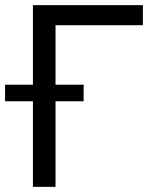

<svg xmlns="http://www.w3.org/2000/svg" viewBox="-50 -727 616 747"><path d="M505.9 -628.9V-707H78.1V0H166V-628.9ZM-30.3 -397.5V-333H275.4V-397.5Z"/></svg>

Font: Pretendard Variable
Style: Regular
Weight: 400
Designer: Base glyphs from Inter by Rasmus Andersson; Hangeul glyphs from Noto Sans CJK(Source Han Sans) by Jang Soo-young and Kan
Foundry: Kil Hyung-jin
Version: Version 1.309;Glyphs 3.2 (3225)